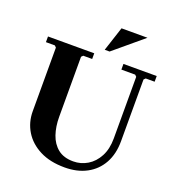

<svg xmlns="http://www.w3.org/2000/svg" viewBox="-153 -981 1018 1112"><g transform="rotate(20 356.0 -425.0)"><path d="M486 -635V-670H691V-635H636L626 -625V-245Q626 -166 594.5 -109Q563 -52 505.5 -21Q448 10 370 10Q280 10 216.5 -22.5Q153 -55 119.5 -110Q86 -165 86 -233V-625L76 -635H21V-670H306V-635H251L241 -625V-255Q241 -195 257.5 -146.5Q274 -98 310 -69Q346 -40 405 -40Q452 -40 492 -64Q532 -88 556.5 -134Q581 -180 581 -245V-625L571 -635ZM565 -860 386 -710H356L405 -860Z"/></g></svg>

Font: Brygada 1918
Style: Regular
Weight: 400
Designer: Mateusz Machalski | Borys Kosmynka | Przemek Hoffer
Foundry: NIEPODLEGLA 2018
Version: Version 3.006